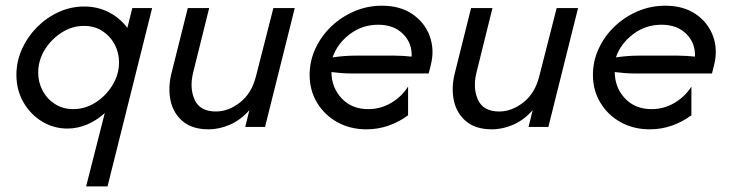

<svg xmlns="http://www.w3.org/2000/svg" viewBox="-20 -445 2554 673"><path d="M281.9 208.3 347.2 -48.6Q320.8 -24.3 287.2 -9.4Q253.5 5.6 216 5.6Q168.1 5.6 127.4 -19.1Q86.8 -43.8 62.2 -86.5Q37.5 -129.2 37.5 -182.6Q37.5 -229.9 56.9 -272.9Q76.4 -316 109.7 -349.7Q143.1 -383.3 185.8 -402.8Q228.5 -422.2 275 -422.2Q322.2 -422.2 361.5 -402.1Q400.7 -381.9 426.4 -347.2L443.8 -416.7H513.2L356.9 208.3ZM236.8 -62.5Q278.5 -62.5 314.9 -85.8Q351.4 -109 374.3 -146.5Q397.2 -184 397.2 -226.4Q397.2 -261.1 381.6 -289.9Q366 -318.8 338.5 -336.5Q311.1 -354.2 274.3 -354.2Q232.6 -354.2 196.2 -330.9Q159.7 -307.6 136.8 -270.5Q113.9 -233.3 113.9 -190.3Q113.9 -156.2 129.5 -127.1Q145.1 -97.9 172.9 -80.2Q200.7 -62.5 236.8 -62.5Z M711.1 8.3Q654.9 8.3 621.5 -19.1Q588.2 -46.5 578.1 -91.3Q568.1 -136.1 581.2 -188.9L638.2 -416.7H713.2L656.9 -190.3Q643.7 -135.4 662.5 -94.8Q681.2 -54.2 736.8 -54.2Q780.6 -54.2 821.2 -85.8Q861.8 -117.4 877.1 -177.1L938.2 -416.7H1013.2L909 0H839.6L854.2 -59Q824.3 -25 786.8 -8.3Q749.3 8.3 711.1 8.3Z M1264.6 8.3Q1207.6 8.3 1162.5 -16.7Q1117.4 -41.7 1091.3 -85.1Q1065.3 -128.5 1065.3 -182.6Q1065.3 -230.6 1085.4 -274.3Q1105.6 -318.1 1140.6 -351.7Q1175.7 -385.4 1221.5 -405.2Q1267.4 -425 1318.8 -425Q1382.6 -425 1425.7 -395.5Q1468.8 -366 1486.1 -318.8Q1503.5 -271.5 1490.3 -218.1L1482.6 -187.5H1210.4Q1193.1 -187.5 1176 -188.9Q1159 -190.3 1141.7 -192.4Q1142.4 -137.5 1177.8 -100Q1213.2 -62.5 1270.8 -62.5Q1314.6 -62.5 1351.7 -84.7Q1388.9 -106.9 1410.4 -141.7V-41Q1379.9 -18.1 1342.7 -4.9Q1305.6 8.3 1264.6 8.3ZM1145.8 -243.8Q1186.8 -250 1225.7 -250H1363.9Q1379.2 -250 1393.8 -249Q1408.3 -247.9 1422.9 -246.5Q1425 -293.8 1392.7 -326Q1360.4 -358.3 1305.6 -358.3Q1250 -358.3 1206.2 -325.3Q1162.5 -292.4 1145.8 -243.8Z M1704.2 8.3Q1647.9 8.3 1614.6 -19.1Q1581.2 -46.5 1571.2 -91.3Q1561.1 -136.1 1574.3 -188.9L1631.2 -416.7H1706.2L1650 -190.3Q1636.8 -135.4 1655.6 -94.8Q1674.3 -54.2 1729.9 -54.2Q1773.6 -54.2 1814.2 -85.8Q1854.9 -117.4 1870.1 -177.1L1931.2 -416.7H2006.2L1902.1 0H1832.6L1847.2 -59Q1817.4 -25 1779.9 -8.3Q1742.4 8.3 1704.2 8.3Z M2257.6 8.3Q2200.7 8.3 2155.6 -16.7Q2110.4 -41.7 2084.4 -85.1Q2058.3 -128.5 2058.3 -182.6Q2058.3 -230.6 2078.5 -274.3Q2098.6 -318.1 2133.7 -351.7Q2168.8 -385.4 2214.6 -405.2Q2260.4 -425 2311.8 -425Q2375.7 -425 2418.8 -395.5Q2461.8 -366 2479.2 -318.8Q2496.5 -271.5 2483.3 -218.1L2475.7 -187.5H2203.5Q2186.1 -187.5 2169.1 -188.9Q2152.1 -190.3 2134.7 -192.4Q2135.4 -137.5 2170.8 -100Q2206.2 -62.5 2263.9 -62.5Q2307.6 -62.5 2344.8 -84.7Q2381.9 -106.9 2403.5 -141.7V-41Q2372.9 -18.1 2335.8 -4.9Q2298.6 8.3 2257.6 8.3ZM2138.9 -243.8Q2179.9 -250 2218.8 -250H2356.9Q2372.2 -250 2386.8 -249Q2401.4 -247.9 2416 -246.5Q2418.1 -293.8 2385.8 -326Q2353.5 -358.3 2298.6 -358.3Q2243.1 -358.3 2199.3 -325.3Q2155.6 -292.4 2138.9 -243.8Z"/></svg>

Font: Afacad
Style: Italic
Weight: 400
Italic angle: -14°
Designer: Kristian Moeller
Foundry: Dicotype
Version: Version 1.000